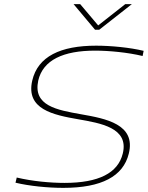

<svg xmlns="http://www.w3.org/2000/svg" viewBox="-20 -900 715 929"><path d="M670 -629 675 -654C609 -670 517 -679 445 -679C273 -679 163 -627 136 -510C104 -371 238 -344 358 -323C466 -304 605 -282 574 -157C551 -63 458 -15 292 -15C224 -15 136 -23 61 -41L55 -16C121 0 212 9 286 9C472 9 576 -47 603 -156C639 -299 492 -326 373 -347C255 -368 139 -388 165 -510C188 -610 287 -655 440 -655C509 -655 600 -646 670 -629ZM336 -880 440 -756H460L618 -880H586L455 -777L368 -880Z"/></svg>

Font: LT Wave Thin
Style: Italic
Weight: 100
Designer: Daniel Lyons
Version: Version 2.5 (Glyphs App)